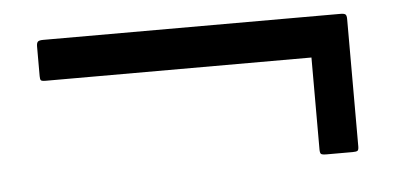

<svg xmlns="http://www.w3.org/2000/svg" viewBox="-32 -429 772 375"><g transform="rotate(-5 354.0 -241.5)"><path d="M595 -106Q586 -106 584 -108Q582 -110 582 -117V-297H61Q53 -297 51.5 -299Q50 -301 50 -307V-365Q50 -372 52.5 -374.5Q55 -377 63 -377H646Q653 -377 655.5 -375Q658 -373 658 -366V-116Q658 -109 655.5 -107.5Q653 -106 646 -106Z"/></g></svg>

Font: Glory
Style: Bold
Weight: 700
Designer: Robert Leuschke
Foundry: Robert Leuschke
Version: Version 1.011